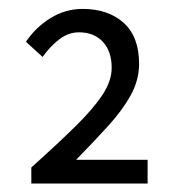

<svg xmlns="http://www.w3.org/2000/svg" viewBox="-20 -817 407 442"><path d="M52.1 -394.5V-431.5Q112.6 -485.8 153.9 -526.4Q195.2 -567 216.2 -599.1Q237.1 -631.2 237.1 -660.8Q237.1 -698.8 216.8 -720.7Q196.5 -742.6 161.8 -742.6Q137.5 -742.6 116.3 -726.3Q95.1 -710.1 78.1 -685.9L39.7 -720.9Q62.6 -754.6 96.7 -775.6Q130.7 -796.5 170.4 -796.5Q228.9 -796.5 264.6 -764.5Q300.2 -732.5 300.2 -670.1Q300.2 -632.9 281.2 -598.3Q262.2 -563.6 229.5 -527.7Q196.9 -491.7 155.3 -449.2H319.8V-394.5Z"/></svg>

Font: SourceSans3VF
Style: Regular
Weight: 200
Designer: Paul D. Hunt
Foundry: Adobe
Version: Version 3.052;hotconv 1.1.0;makeotfexe 2.6.0